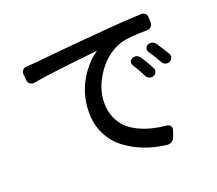

<svg xmlns="http://www.w3.org/2000/svg" viewBox="-126 -903 1252 1109"><g transform="rotate(-20 500.0 -348.0)"><path d="M693.4 -466.8Q686.5 -477.5 689.9 -489.7Q693.4 -502 705.1 -506.8Q717.8 -512.7 731.4 -508.8Q745.1 -504.9 752.9 -493.2Q779.3 -452.1 800.8 -412.1Q807.6 -399.4 803.2 -386.7Q798.8 -374 786.1 -368.2Q773.4 -362.3 759.8 -367.2Q746.1 -372.1 740.2 -384.8Q717.8 -428.7 693.4 -466.8ZM804.7 -508.8Q797.9 -519.5 801.3 -531.7Q804.7 -543.9 816.4 -549.8Q829.1 -555.7 842.8 -551.8Q856.4 -547.9 864.3 -536.1Q892.6 -494.1 914.1 -458Q918.9 -450.2 918.9 -442.4Q918.9 -437.5 917 -432.6Q913.1 -418.9 900.4 -413.1Q887.7 -407.2 874.5 -411.6Q861.3 -416 854.5 -427.7Q830.1 -472.7 804.7 -508.8ZM123 -566.4Q109.4 -564.5 98.1 -572.8Q86.9 -581.1 85.9 -594.7L82 -634.8Q81.1 -648.4 90.3 -659.2Q99.6 -669.9 113.3 -669.9Q148.4 -671.9 170.9 -673.8Q406.2 -697.3 601.6 -712.9Q733.4 -724.6 839.8 -728.5Q839.8 -728.5 840.8 -728.5Q854.5 -728.5 864.3 -719.7Q874 -710 874 -695.3L875 -664.1Q875 -649.4 864.7 -639.2Q854.5 -628.9 839.8 -628.9Q731.4 -627.9 681.6 -615.2Q586.9 -585.9 525.4 -497.6Q463.9 -409.2 463.9 -318.4Q463.9 -269.5 480.5 -229.5Q497.1 -189.5 524.4 -162.6Q551.8 -135.7 590.8 -116.7Q629.9 -97.7 671.4 -87.4Q712.9 -77.1 760.7 -72.3Q773.4 -71.3 780.8 -60.5Q788.1 -49.8 784.2 -37.1L770.5 2.9Q765.6 17.6 752 26.4Q741.2 33.2 729.5 33.2Q726.6 33.2 724.6 33.2Q653.3 25.4 590.3 1.5Q527.3 -22.5 475.1 -61.5Q422.9 -100.6 392.6 -161.1Q362.3 -221.7 362.3 -295.9Q362.3 -399.4 410.6 -484.9Q459 -570.3 525.4 -614.3Q526.4 -615.2 525.9 -615.7Q525.4 -616.2 524.4 -616.2Q229.5 -585.9 123 -566.4Z"/></g></svg>

Font: Gen Jyuu GothicL Medium
Style: Regular
Weight: 500
Designer: [Source Han Sans]
Ryoko NISHIZUKA  (kana & ideographs); Paul D. Hunt (Latin, Greek & Cyrillic); Wenlong ZHANG  (bopomofo
Version: Version 1.002.20150607